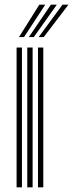

<svg xmlns="http://www.w3.org/2000/svg" viewBox="-20 -804 314 824"><path d="M143 0V-600H165.8V0ZM51.2 0V-600H74.2V0ZM97 0V-600H120V0ZM61.5 -645 148.8 -784H174.2L83.2 -645ZM146 -645 248.2 -784H273.8L167.8 -645ZM103.8 -645 198.5 -784H224L125.2 -645Z"/></svg>

Font: Big Shoulders Inline Text
Style: Bold
Weight: 700
Designer: Patric King
Foundry: XO Type Co
Version: Version 1.000